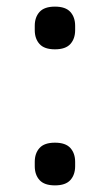

<svg xmlns="http://www.w3.org/2000/svg" viewBox="-20 -548 332 580"><path d="M85 0ZM146 12Q114 12 99.5 -4Q85 -20 85 -46V-59Q85 -85 99.5 -101Q114 -117 146 -117Q178 -117 192.5 -101Q207 -85 207 -59V-46Q207 -20 192.5 -4Q178 12 146 12ZM146 -399Q114 -399 99.5 -415Q85 -431 85 -457V-470Q85 -496 99.5 -512Q114 -528 146 -528Q178 -528 192.5 -512Q207 -496 207 -470V-457Q207 -431 192.5 -415Q178 -399 146 -399Z"/></svg>

Font: Aneliza
Style: Regular
Weight: 400
Designer: Mike Abbink, Paul van der Laan, Pieter van Rosmalen
Foundry: Bold Monday
Version: Version 3.001;September 8, 2019;FontCreator 11.5.0.2425 64-b